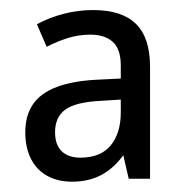

<svg xmlns="http://www.w3.org/2000/svg" viewBox="-20 -742 365 378"><path d="M163.6 -722.2Q220.2 -722.2 247.8 -694.8Q275.4 -667.5 275.4 -610.8V-390.1H233.4L222.7 -436.5Q205.1 -411.6 180.2 -397.9Q155.3 -384.3 121.6 -384.3Q93.8 -384.3 73 -395.8Q52.2 -407.2 41 -429.2Q29.8 -451.2 29.8 -481.4Q29.8 -515.1 45.2 -537.1Q60.5 -559.1 91.8 -570.8Q123 -582.5 169.4 -585L217.8 -587.4V-612.8Q217.8 -645.5 201.9 -659.7Q186 -673.8 157.7 -673.8Q135.3 -673.8 114 -667.2Q92.8 -660.6 71.8 -649.9L52.7 -694.3Q77.1 -707.5 105.2 -714.8Q133.3 -722.2 163.6 -722.2ZM217.8 -545.9 178.7 -543.5Q128.4 -541 108.4 -526.1Q88.4 -511.2 88.4 -481.9Q88.4 -456.5 101.6 -444.1Q114.7 -431.6 138.2 -431.6Q178.2 -431.6 198 -455.8Q217.8 -480 217.8 -521Z"/></svg>

Font: Open Sans SemiCondensed
Style: Regular
Weight: 400
Width: 4
Designer: Monotype Design Team
Foundry: Monotype Imaging Inc.
Version: Version 3.000